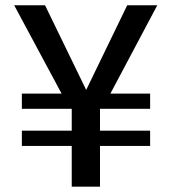

<svg xmlns="http://www.w3.org/2000/svg" viewBox="-20 -700 644 720"><path d="M249 0V-152.8H62V-210H249V-292H62V-349.1H210.9L33.2 -680.2H148.9L303.2 -362.8L457 -680.2H569.8L394 -349.1H543V-292H355V-210H543V-152.8H355V0Z"/></svg>

Font: TASA Orbiter Text Medium
Style: Regular
Weight: 500
Designer: Weizhong Zhang
Version: Version 1.000;Glyphs 3.1.2 (3151)